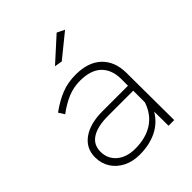

<svg xmlns="http://www.w3.org/2000/svg" viewBox="-208 -863 984 984"><g transform="rotate(-45 283.5 -371.0)"><path d="M371 -743 412 -723 285 -620 243 -627ZM439 0 438 -103Q406 -50 352.5 -24.5Q299 1 230 1Q179 1 140 -19Q101 -39 79.5 -73.5Q58 -108 58 -152Q58 -217 110 -254.5Q162 -292 252 -292H437V-343Q436 -410 397 -447Q358 -484 281 -484Q234 -484 192 -466.5Q150 -449 106 -416L86 -448Q137 -485 184 -503.5Q231 -522 287 -522Q378 -522 427.5 -475Q477 -428 478 -346L480 0ZM438 -170V-255H256Q179 -255 138.5 -229Q98 -203 98 -153Q98 -101 135.5 -69Q173 -37 236 -37Q311 -37 363 -70Q415 -103 438 -170Z"/></g></svg>

Font: TypoPRO Montserrat
Style: Regular
Weight: 275
Designer: Julieta Ulanovsky
Foundry: Julieta Ulanovsky
Version: Version 6.001